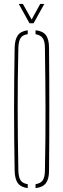

<svg xmlns="http://www.w3.org/2000/svg" viewBox="-20 -959 324 983"><path d="M122 4Q86.5 -0.5 71.2 -21.5Q56 -42.5 55 -85Q53.5 -169.5 52.8 -246.8Q52 -324 52 -399.5Q52 -475 52.8 -552.2Q53.5 -629.5 55 -714Q56 -757 71.2 -778.2Q86.5 -799.5 122 -804V-784Q96 -780.5 85.5 -764.5Q75 -748.5 74 -714Q72 -631.5 71.2 -555Q70.5 -478.5 70.5 -403Q70.5 -327.5 71.5 -249.2Q72.5 -171 74 -85Q75 -51.5 85.5 -35.8Q96 -20 122 -16ZM162 4V-16Q188 -20 198.8 -35.8Q209.5 -51.5 210 -85Q212 -171 212.5 -249.2Q213 -327.5 213 -403Q213 -478.5 212 -555Q211 -631.5 210 -714Q209.5 -748.5 198.5 -764Q187.5 -779.5 162 -784V-804Q199 -800.5 215 -779Q231 -757.5 231 -714Q232 -629.5 232.2 -552.2Q232.5 -475 232.5 -399.5Q232.5 -324 232.2 -246.8Q232 -169.5 231 -85Q231 -42.5 215 -21.2Q199 0 162 4ZM131 -840 76 -939H97L142 -859L186 -939H207L152 -840Z"/></svg>

Font: Big Shoulders Stencil Display Thin Thin
Style: Regular
Weight: 250
Version: Version 2.001